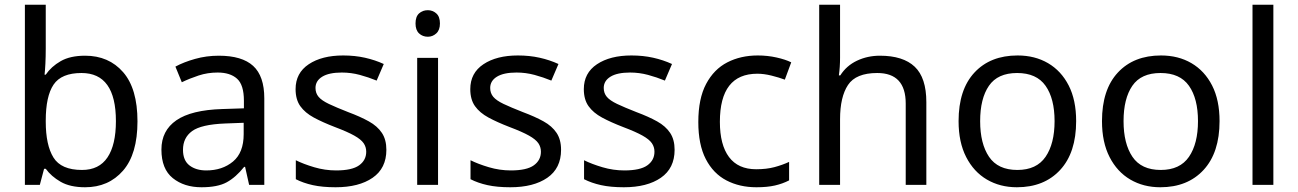

<svg xmlns="http://www.w3.org/2000/svg" viewBox="-20 -780 5477 810"><path d="M173 -575Q173 -541 171.5 -511.5Q170 -482 168 -465H173Q196 -499 236 -522Q276 -545 339 -545Q439 -545 499.5 -475.5Q560 -406 560 -268Q560 -130 499 -60Q438 10 339 10Q276 10 236 -13Q196 -36 173 -68H166L148 0H85V-760H173ZM324 -472Q239 -472 206 -423Q173 -374 173 -271V-267Q173 -168 205.5 -115.5Q238 -63 326 -63Q398 -63 433.5 -116Q469 -169 469 -269Q469 -472 324 -472Z M903 -545Q1001 -545 1048 -502Q1095 -459 1095 -365V0H1031L1014 -76H1010Q975 -32 936.5 -11Q898 10 830 10Q757 10 709 -28.5Q661 -67 661 -149Q661 -229 724 -272.5Q787 -316 918 -320L1009 -323V-355Q1009 -422 980 -448Q951 -474 898 -474Q856 -474 818 -461.5Q780 -449 747 -433L720 -499Q755 -518 803 -531.5Q851 -545 903 -545ZM929 -259Q829 -255 790.5 -227Q752 -199 752 -148Q752 -103 779.5 -82Q807 -61 850 -61Q918 -61 963 -98.5Q1008 -136 1008 -214V-262Z M1610 -148Q1610 -70 1552 -30Q1494 10 1396 10Q1340 10 1299.5 1Q1259 -8 1228 -24V-104Q1260 -88 1305.5 -74.5Q1351 -61 1398 -61Q1465 -61 1495 -82.5Q1525 -104 1525 -140Q1525 -160 1514 -176Q1503 -192 1474.5 -208Q1446 -224 1393 -244Q1341 -264 1304 -284Q1267 -304 1247 -332Q1227 -360 1227 -404Q1227 -472 1282.5 -509Q1338 -546 1428 -546Q1477 -546 1519.5 -536.5Q1562 -527 1599 -510L1569 -440Q1535 -454 1498 -464Q1461 -474 1422 -474Q1368 -474 1339.5 -456.5Q1311 -439 1311 -409Q1311 -387 1324 -371.5Q1337 -356 1367.5 -341.5Q1398 -327 1449 -307Q1500 -288 1536 -268Q1572 -248 1591 -219.5Q1610 -191 1610 -148Z M1785 -737Q1805 -737 1820.5 -723.5Q1836 -710 1836 -681Q1836 -653 1820.5 -639Q1805 -625 1785 -625Q1763 -625 1748 -639Q1733 -653 1733 -681Q1733 -710 1748 -723.5Q1763 -737 1785 -737ZM1828 -536V0H1740V-536Z M2347 -148Q2347 -70 2289 -30Q2231 10 2133 10Q2077 10 2036.5 1Q1996 -8 1965 -24V-104Q1997 -88 2042.5 -74.5Q2088 -61 2135 -61Q2202 -61 2232 -82.5Q2262 -104 2262 -140Q2262 -160 2251 -176Q2240 -192 2211.5 -208Q2183 -224 2130 -244Q2078 -264 2041 -284Q2004 -304 1984 -332Q1964 -360 1964 -404Q1964 -472 2019.5 -509Q2075 -546 2165 -546Q2214 -546 2256.5 -536.5Q2299 -527 2336 -510L2306 -440Q2272 -454 2235 -464Q2198 -474 2159 -474Q2105 -474 2076.5 -456.5Q2048 -439 2048 -409Q2048 -387 2061 -371.5Q2074 -356 2104.5 -341.5Q2135 -327 2186 -307Q2237 -288 2273 -268Q2309 -248 2328 -219.5Q2347 -191 2347 -148Z M2826 -148Q2826 -70 2768 -30Q2710 10 2612 10Q2556 10 2515.5 1Q2475 -8 2444 -24V-104Q2476 -88 2521.5 -74.5Q2567 -61 2614 -61Q2681 -61 2711 -82.5Q2741 -104 2741 -140Q2741 -160 2730 -176Q2719 -192 2690.5 -208Q2662 -224 2609 -244Q2557 -264 2520 -284Q2483 -304 2463 -332Q2443 -360 2443 -404Q2443 -472 2498.5 -509Q2554 -546 2644 -546Q2693 -546 2735.5 -536.5Q2778 -527 2815 -510L2785 -440Q2751 -454 2714 -464Q2677 -474 2638 -474Q2584 -474 2555.5 -456.5Q2527 -439 2527 -409Q2527 -387 2540 -371.5Q2553 -356 2583.5 -341.5Q2614 -327 2665 -307Q2716 -288 2752 -268Q2788 -248 2807 -219.5Q2826 -191 2826 -148Z M3171 10Q3100 10 3044.5 -19Q2989 -48 2957.5 -109Q2926 -170 2926 -265Q2926 -364 2959 -426Q2992 -488 3048.5 -517Q3105 -546 3177 -546Q3218 -546 3256 -537.5Q3294 -529 3318 -517L3291 -444Q3267 -453 3235 -461Q3203 -469 3175 -469Q3017 -469 3017 -266Q3017 -169 3055.5 -117.5Q3094 -66 3170 -66Q3214 -66 3247.5 -75Q3281 -84 3309 -97V-19Q3282 -5 3249.5 2.5Q3217 10 3171 10Z M3524 -537Q3524 -497 3519 -462H3525Q3551 -503 3595.5 -524Q3640 -545 3692 -545Q3790 -545 3839 -498.5Q3888 -452 3888 -349V0H3801V-343Q3801 -472 3681 -472Q3591 -472 3557.5 -421.5Q3524 -371 3524 -277V0H3436V-760H3524Z M4520 -269Q4520 -136 4452.5 -63Q4385 10 4270 10Q4199 10 4143.5 -22.5Q4088 -55 4056 -117.5Q4024 -180 4024 -269Q4024 -402 4091 -474Q4158 -546 4273 -546Q4346 -546 4401.5 -513.5Q4457 -481 4488.5 -419.5Q4520 -358 4520 -269ZM4115 -269Q4115 -174 4152.5 -118.5Q4190 -63 4272 -63Q4353 -63 4391 -118.5Q4429 -174 4429 -269Q4429 -364 4391 -418Q4353 -472 4271 -472Q4189 -472 4152 -418Q4115 -364 4115 -269Z M5125 -269Q5125 -136 5057.5 -63Q4990 10 4875 10Q4804 10 4748.5 -22.5Q4693 -55 4661 -117.5Q4629 -180 4629 -269Q4629 -402 4696 -474Q4763 -546 4878 -546Q4951 -546 5006.5 -513.5Q5062 -481 5093.5 -419.5Q5125 -358 5125 -269ZM4720 -269Q4720 -174 4757.5 -118.5Q4795 -63 4877 -63Q4958 -63 4996 -118.5Q5034 -174 5034 -269Q5034 -364 4996 -418Q4958 -472 4876 -472Q4794 -472 4757 -418Q4720 -364 4720 -269Z M5352 0H5264V-760H5352Z"/></svg>

Font: Noto Znamenny Musical Notation
Style: Regular
Weight: 400
Version: Version 1.003; ttfautohint (v1.8.4.7-5d5b)